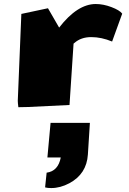

<svg xmlns="http://www.w3.org/2000/svg" viewBox="-20 -539 657 975"><path d="M240.2 416Q220.7 416 209 412.6L216.8 337.9Q275.4 330.1 288.6 260.7H220.7L236.8 85H436.5L426.3 245.6Q419.9 344.7 332 391.6Q286.1 416 240.2 416ZM121.6 4.4 73.2 5.4Q70.3 -17.1 70.3 -27.3Q70.3 -27.3 88.4 -468.3L223.6 -497.1L280.3 -398.9Q373 -518.6 466.3 -518.6Q504.9 -518.6 546.1 -502.9Q587.4 -487.3 600.6 -469.7L549.3 -328.1Q495.1 -350.6 443.4 -350.6Q391.6 -350.6 358.4 -321.3Q356.4 -319.3 354.5 -318.4L353.5 -316.9L333 -5.9Z"/></svg>

Font: Seymour One
Style: Book
Weight: 400
Designer: vernon adams
Foundry: vernon adams
Version: Version 1.000; ttfautohint (v0.93) -l 8 -r 50 -G 200 -x 0 -w